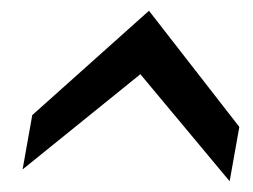

<svg xmlns="http://www.w3.org/2000/svg" viewBox="-20 -779 471 357"><path d="M22 -464 40 -565 257 -759 425 -543 407 -442 241 -641Z"/></svg>

Font: Cabin VF Beta
Style: Italic
Weight: 400
Italic angle: -7°
Designer: Pablo Impallari
Foundry: Pablo Impallari. http://www.impallari.com Igino Marini. http://www.ikern.com
Version: Version 2.300